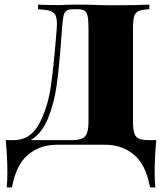

<svg xmlns="http://www.w3.org/2000/svg" viewBox="-20 -628 709 833"><path d="M651 118Q651 160 654 185H631Q613 86 561 43Q509 0 437 0H226Q154 0 102 43Q50 86 32 185H9Q12 160 12 118Q12 57 5 -20H40Q111 -20 149 -89.5Q187 -159 200.5 -253Q214 -347 226 -502Q227 -510 227 -524Q227 -550 220 -563Q213 -576 196 -581Q179 -586 145 -588V-608Q170 -606 238 -606Q255 -606 263 -607L306 -608Q363 -608 411 -606L459 -605Q569 -605 628 -608V-588Q596 -586 581.5 -580Q567 -574 562 -557Q557 -540 557 -502V-106Q557 -68 562.5 -50.5Q568 -33 582.5 -26.5Q597 -20 628 -20H658Q651 57 651 118ZM364 -502Q364 -540 360 -558Q356 -576 346 -582Q336 -588 313 -588H300Q278 -588 268.5 -581.5Q259 -575 255.5 -559Q252 -543 249 -502L244 -438Q236 -331 225.5 -256Q215 -181 188.5 -115Q162 -49 113 -20H288Q320 -20 335.5 -26.5Q351 -33 357.5 -51Q364 -69 364 -106Z"/></svg>

Font: Playfair Display SC Black
Style: Regular
Weight: 900
Designer: Claus Eggers Sørensen
Foundry: Claus Eggers Sørensen
Version: Version 1.200; ttfautohint (v1.6)